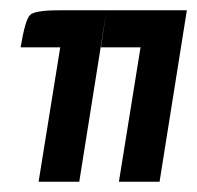

<svg xmlns="http://www.w3.org/2000/svg" viewBox="-20 -343 383 373"><path d="M290 10H211L253 -251H176L187 -323H343ZM95 -323H187L134 10H55L97 -251H20Q29 -305 38.5 -314Q48 -323 95 -323Z"/></svg>

Font: Economica
Style: Bold Italic
Weight: 700
Designer: Vicente Lamonaca
Foundry: Vicente Lamonaca
Version: Version 1.100